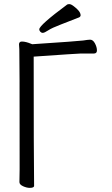

<svg xmlns="http://www.w3.org/2000/svg" viewBox="-20 -900 540 929"><path d="M124 9Q109 9 91.5 1Q74 -7 74 -19L75 -81Q75 -649 73.5 -662Q72 -675 72 -685Q72 -699 86 -699Q96 -699 107.5 -696Q119 -693 128 -689L136 -686Q362 -701 382 -704Q407 -708 416 -708Q430 -708 439.5 -690Q449 -672 449 -656Q449 -641 434 -641H370Q358 -641 143 -626Q143 -149 145 -1Q145 9 124 9ZM187 -741Q180 -741 175 -746.5Q170 -752 170 -758Q170 -778 305 -878Q308 -880 316 -880Q324 -880 338 -869Q370 -845 370 -826Q370 -820 363 -816Q318 -798 274.5 -781.5Q231 -765 213 -753Q195 -741 187 -741Z"/></svg>

Font: LXGW WenKai Mono Lite
Style: Regular
Weight: 400
Monospace: yes
Designer: LXGW / Fontworks Inc.
Foundry: LXGW / Fontworks Inc.
Version: Version 1.520; June 14, 2025